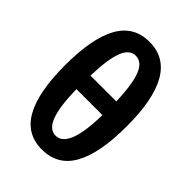

<svg xmlns="http://www.w3.org/2000/svg" viewBox="-226 -871 983 983"><g transform="rotate(45 265.0 -380.0)"><path d="M263 10Q151 10 96.5 -88Q42 -186 42 -380Q42 -573 96 -671.5Q150 -770 264 -770Q487 -770 487 -381Q487 -188 432.5 -89Q378 10 263 10ZM359 -434Q355 -553 332.5 -611.5Q310 -670 264 -670Q219 -670 197 -611.5Q175 -553 172 -434ZM263 -90Q354 -90 358 -334H170Q172 -212 194.5 -151Q217 -90 263 -90Z"/></g></svg>

Font: Noto Sans Mono Condensed
Style: Bold
Weight: 700
Width: 3
Designer: Monotype Design Team
Foundry: Monotype Imaging Inc.
Version: Version 2.014